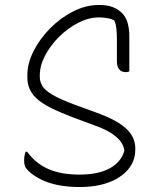

<svg xmlns="http://www.w3.org/2000/svg" viewBox="-20 -740 640 772"><path d="M378 -720Q413 -720 434.5 -711Q456 -702 470 -688Q488 -670 494 -645Q500 -620 500 -596Q500 -572 500 -548.5Q500 -525 500 -501Q500 -477 500 -453Q497 -452 494 -451Q491 -450 486 -450Q468 -450 459 -461.5Q450 -473 450 -494Q450 -547 450 -577.5Q450 -608 448 -625Q446 -642 442 -652.5Q438 -663 429 -676L452 -648Q438 -662 417.5 -666Q397 -670 378 -670Q337 -670 295 -648.5Q253 -627 218 -592.5Q183 -558 161.5 -517Q140 -476 140 -437V-430Q140 -413 149.5 -395.5Q159 -378 190 -359.5Q221 -341 283 -318L368 -287Q407 -273 436.5 -257.5Q466 -242 485.5 -224.5Q505 -207 514.5 -187Q524 -167 524 -144V-139Q524 -93 495.5 -59Q467 -25 417 -6.5Q367 12 300 12Q254 12 215 4.5Q176 -3 145.5 -18Q115 -33 94 -53Q84 -63 80.5 -72Q77 -81 77 -93Q77 -101 77.5 -107Q78 -113 79.5 -119Q81 -125 83 -130H89Q122 -84 173 -61Q224 -38 300 -38Q375 -38 421 -63Q467 -88 480 -134V-137Q476 -158 462 -175Q448 -192 422.5 -207.5Q397 -223 357 -237L271 -269Q221 -288 186 -305.5Q151 -323 130 -341.5Q109 -360 99.5 -381.5Q90 -403 90 -428V-438Q90 -485 115 -534.5Q140 -584 181.5 -626Q223 -668 274 -694Q325 -720 378 -720Z"/></svg>

Font: Recursive Casual Light
Style: Regular
Weight: 300
Version: Version 1.047